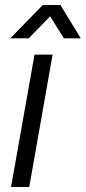

<svg xmlns="http://www.w3.org/2000/svg" viewBox="-20 -743 341 763"><path d="M21 -590.8 149.9 -723.1H220.2L300.8 -590.8H233.9L179.2 -678.2L94.2 -590.8ZM23.9 0 117.2 -525.9H189L96.2 0Z"/></svg>

Font: Archivo Light
Style: Italic
Weight: 300
Italic angle: -10°
Designer: Hector Gatti
Foundry: Omnibus-Type
Version: Version 2.001